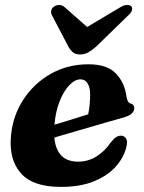

<svg xmlns="http://www.w3.org/2000/svg" viewBox="-20 -738 578 772"><path d="M488 -146.5Q478 -105 445.8 -68.5Q413.5 -32 358.2 -9.2Q303 13.5 224.5 13.5Q112 13.5 63.8 -41.5Q15.5 -96.5 24 -190.5Q31 -271 73.2 -336.5Q115.5 -402 183.5 -440.8Q251.5 -479.5 336 -479.5Q411 -479.5 446.2 -442.2Q481.5 -405 488.5 -350Q490 -339.5 493.8 -331.8Q497.5 -324 504.5 -322Q520 -318 520 -303Q520 -292.5 511 -282.8Q502 -273 478.5 -266Q449 -258 400 -243.8Q351 -229.5 296.8 -213.8Q242.5 -198 198.5 -185Q207.5 -88 294 -88Q334.5 -88 368.2 -109.2Q402 -130.5 425.5 -165.5Q438.5 -181.5 447.5 -187Q456.5 -192.5 467 -192.5Q479.5 -192 486.8 -181.2Q494 -170.5 488 -146.5ZM304 -419Q281.5 -419 259 -395.8Q236.5 -372.5 220 -331.2Q203.5 -290 199 -236.5Q232.5 -246.5 269.5 -258Q306.5 -269.5 334.5 -278.5Q342 -312 342.5 -357Q342.5 -385.5 332.5 -402.2Q322.5 -419 304 -419ZM366.5 -550.5Q349 -535.5 334.5 -527.2Q320 -519 302 -519Q284 -519 273.8 -527.2Q263.5 -535.5 255 -550.5L189.5 -675.5Q183 -687 186.2 -696.8Q189.5 -706.5 197 -711.5Q206.5 -718 218.2 -718Q230 -718 240 -709L330.5 -629.5L464 -709Q479 -718 491 -718Q503 -718 508.5 -711.5Q513 -706.5 510.5 -696.8Q508 -687 495 -675.5Z"/></svg>

Font: Fraunces 9pt
Style: Bold Italic
Weight: 700
Italic angle: -16°
Version: Version 1.000;[b76b70a41]